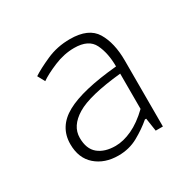

<svg xmlns="http://www.w3.org/2000/svg" viewBox="-88 -823 510 509"><g transform="rotate(-30 167.0 -568.0)"><path d="M140 -402Q98 -402 71 -425.5Q44 -449 44 -492Q44 -545 94 -572.5Q144 -600 252 -610Q252 -651 238 -679.5Q224 -708 180 -708Q149 -708 118 -695Q87 -682 70 -670L58 -692Q76 -704 109.5 -719Q143 -734 182 -734Q239 -734 259.5 -700Q280 -666 280 -612V-410H258L252 -450H248Q227 -432 200 -417Q173 -402 140 -402ZM146 -428Q170 -428 197 -440.5Q224 -453 252 -480V-588Q153 -578 113.5 -554Q74 -530 74 -494Q74 -460 93.5 -444Q113 -428 146 -428Z"/></g></svg>

Font: Assistant ExtraLight ExtraLight
Style: Regular
Weight: 250
Version: Version 3.000